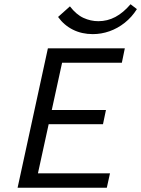

<svg xmlns="http://www.w3.org/2000/svg" viewBox="-20 -886 666 906"><path d="M484 0H63L206 -658H569L555 -590H273L159 -68H499ZM154 -300 169 -367H480L466 -300ZM418 -725Q366 -725 324 -746Q282 -767 254 -806L310 -856Q340 -817 374 -801.5Q408 -786 444 -786Q487 -786 524.5 -806Q562 -826 596 -866L626 -843Q602 -805 568.5 -778.5Q535 -752 496.5 -738.5Q458 -725 418 -725Z"/></svg>

Font: Ysabeau Infant Medium
Style: Italic
Weight: 500
Italic angle: -12°
Designer: Christian Thalmann (Catharsis Fonts)
Version: Version 2.001;gftools[0.9.30]; featfreeze: ss01,ss02,lnum